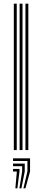

<svg xmlns="http://www.w3.org/2000/svg" viewBox="-20 -820 230 1049"><path d="M119 0V-800H134.8V0ZM55.5 0V-800H71.5V0ZM87.2 0V-800H103V0ZM108 208.8 129.8 117V59.5H51.2V45H144.2V117L119 208.8ZM86 208.8 101 117V88.2H51.2V73.8H115.2V117L97 208.8ZM64 208.8 72 117H51.2V102.8H86.5V117L75 208.8Z"/></svg>

Font: Big Shoulders Inline Text
Style: Regular
Weight: 400
Designer: Patric King
Foundry: XO Type Co
Version: Version 1.000